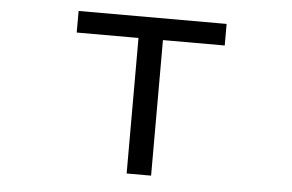

<svg xmlns="http://www.w3.org/2000/svg" viewBox="-45 -629 1091 718"><g transform="rotate(5 500.0 -270.0)"><path d="M222.2 -564.9H777.8V-483.9H545.9V24.9H454.1V-483.9H222.2Z"/></g></svg>

Font: BIZ UDGothic
Style: Regular
Weight: 400
Monospace: yes
Designer: TypeBank Co., Ltd.
Foundry: Morisawa Inc.
Version: Version 1.05